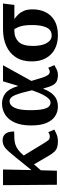

<svg xmlns="http://www.w3.org/2000/svg" viewBox="637 -1223 596 1910"><g transform="rotate(-90 935.0 -268.0)"><path d="M52 0 48 -536H204L198 -253L319 -403Q359 -452 385.5 -482Q412 -512 437 -526Q462 -540 495 -540Q536 -540 559 -512.5Q582 -485 582 -425Q540 -425 508.5 -423Q477 -421 451 -412.5Q425 -404 399.5 -385Q374 -366 343 -330L466 -128Q482 -103 493.5 -87Q505 -71 530 -71Q547 -71 556 -75Q565 -79 575 -86L601 -25Q587 -17 555 -3.5Q523 10 484 10Q449 10 425 2.5Q401 -5 382 -24Q363 -43 343 -77L255 -228L196 -160L192 0Z M829 10Q778 10 735.5 -17Q693 -44 667.5 -102.5Q642 -161 642 -257Q642 -355 671 -419Q700 -483 749.5 -514.5Q799 -546 861 -546Q918 -546 962 -512Q1006 -478 1033 -389H1037L1081 -536H1241L1085 -254Q1104 -188 1117 -147.5Q1130 -107 1143.5 -89Q1157 -71 1176 -71Q1191 -71 1216 -86L1242 -25Q1223 -14 1198.5 -2Q1174 10 1143 10Q1108 10 1083.5 -1Q1059 -12 1042 -43Q1025 -74 1010 -134H1006Q981 -66 939 -28Q897 10 829 10ZM868 -63Q889 -63 907.5 -81Q926 -99 941.5 -128Q957 -157 970 -189Q983 -221 992 -248Q966 -363 943.5 -417Q921 -471 882 -471Q859 -471 838.5 -451Q818 -431 806 -386Q794 -341 794 -264Q794 -178 805 -134.5Q816 -91 833 -77Q850 -63 868 -63Z M1538 10Q1460 10 1401.5 -21Q1343 -52 1311 -110.5Q1279 -169 1279 -250Q1279 -345 1320.5 -408.5Q1362 -472 1434 -504Q1506 -536 1597 -536H1855L1841 -423H1701Q1723 -407 1745 -385Q1767 -363 1782 -329Q1797 -295 1797 -241Q1797 -170 1769 -113Q1741 -56 1684 -23Q1627 10 1538 10ZM1537 -52Q1593 -52 1617 -104.5Q1641 -157 1641 -245Q1641 -298 1635 -331Q1629 -364 1619.5 -385.5Q1610 -407 1601 -423H1580Q1516 -423 1474.5 -381.5Q1433 -340 1433 -239Q1433 -151 1461.5 -101.5Q1490 -52 1537 -52Z"/></g></svg>

Font: Noto Serif
Style: Bold
Weight: 700
Designer: Monotype Design Team
Foundry: Monotype Imaging Inc.
Version: Version 2.014